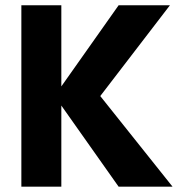

<svg xmlns="http://www.w3.org/2000/svg" viewBox="-20 -700 667 720"><path d="M210 -304.2V0H60.1V-680.2H210V-376L424.8 -680.2H617.2L356 -339.8L627 0H424.8Z"/></svg>

Font: Glacial Indifference
Style: Bold
Weight: 700
Version: Version 1.001